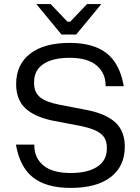

<svg xmlns="http://www.w3.org/2000/svg" viewBox="-20 -910 687 940"><path d="M58 -202H148V-198Q148 -137 192.5 -100Q237 -63 326 -63Q410 -63 456.5 -94Q503 -125 503 -181V-189Q503 -231 474.5 -254.5Q446 -278 381 -292L235 -320Q144 -340 101.5 -382.5Q59 -425 59 -498Q59 -594 127.5 -647Q196 -700 321 -700Q438 -700 502.5 -649Q567 -598 586 -488H497V-492Q497 -552 453 -589.5Q409 -627 321 -627Q238 -627 192.5 -596.5Q147 -566 147 -509V-501Q147 -459 175 -435Q203 -411 268 -398L413 -370Q505 -350 548 -307.5Q591 -265 591 -192Q591 -96 522 -43Q453 10 326 10Q207 10 142 -41Q77 -92 58 -202ZM353 -741H281L158 -890H228L310 -804H324L406 -890H476Z"/></svg>

Font: Mozilla Text BETA
Style: Regular
Weight: 400
Designer: Studio DRAMA
Foundry: Studio DRAMA
Version: Version 0.100